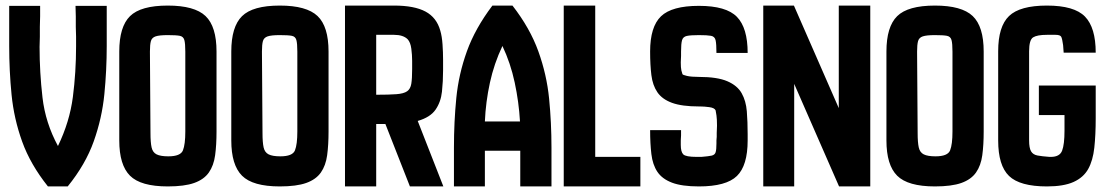

<svg xmlns="http://www.w3.org/2000/svg" viewBox="-20 -669 3980 689"><path d="M152 0Q89 -79 59.5 -161Q30 -243 21.5 -329Q13 -415 13 -504V-648H124V-611L123 -573V-537L122 -501Q122 -410 132.5 -319Q143 -228 188 -145Q230 -232 241.5 -321Q253 -410 253 -503V-538L252 -572V-610L251 -648H363V-504Q363 -417 354.5 -331Q346 -245 316.5 -162Q287 -79 223 0Z M582 0Q485 0 446.5 -38.5Q408 -77 408 -165V-484Q408 -573 446.5 -611Q485 -649 582 -649Q678 -649 717.5 -611.5Q757 -574 757 -484V-197Q757 -149 752 -112Q747 -75 729.5 -50Q712 -25 677 -12.5Q642 0 582 0ZM584 -108Q628 -108 636.5 -129.5Q645 -151 645 -197V-484Q645 -513 641.5 -525.5Q638 -538 625 -540.5Q612 -543 582 -543Q552 -543 538.5 -538.5Q525 -534 521.5 -521.5Q518 -509 518 -484L520 -192Q520 -158 524 -140Q528 -122 542 -115Q556 -108 584 -108Z M984 0Q887 0 848.5 -38.5Q810 -77 810 -165V-484Q810 -573 848.5 -611Q887 -649 984 -649Q1080 -649 1119.5 -611.5Q1159 -574 1159 -484V-197Q1159 -149 1154 -112Q1149 -75 1131.5 -50Q1114 -25 1079 -12.5Q1044 0 984 0ZM986 -108Q1030 -108 1038.5 -129.5Q1047 -151 1047 -197V-484Q1047 -513 1043.5 -525.5Q1040 -538 1027 -540.5Q1014 -543 984 -543Q954 -543 940.5 -538.5Q927 -534 923.5 -521.5Q920 -509 920 -484L922 -192Q922 -158 926 -140Q930 -122 944 -115Q958 -108 986 -108Z M1218 0V-649H1394Q1467 -649 1507 -627.5Q1547 -606 1560 -559Q1566 -539 1568 -510Q1570 -481 1570 -455Q1570 -429 1570 -417Q1570 -377 1566 -340Q1562 -303 1543 -275.5Q1524 -248 1479 -235L1571 0H1451L1363 -224H1330V0ZM1330 -329Q1376 -329 1402.5 -331Q1429 -333 1441 -341.5Q1453 -350 1456 -368.5Q1459 -387 1459 -421Q1459 -430 1459 -451Q1459 -472 1456 -494.5Q1453 -517 1443 -528Q1427 -544 1394 -544H1330Z M1609 0V-139Q1609 -232 1617.5 -317.5Q1626 -403 1655.5 -485Q1685 -567 1747 -649H1819Q1882 -568 1912 -484.5Q1942 -401 1950.5 -315Q1959 -229 1959 -139V0H1847V-128H1720V0ZM1720 -233H1846Q1842 -303 1827 -373Q1812 -443 1783 -504Q1753 -441 1738 -372Q1723 -303 1720 -233Z M2003 0V-649H2116V-106H2278V0Z M2488 0Q2427 0 2391.5 -13.5Q2356 -27 2339 -52.5Q2322 -78 2317.5 -116Q2313 -154 2313 -202H2424V-183L2423 -165V-149Q2423 -124 2432 -115Q2441 -106 2480 -106H2497Q2522 -108 2533.5 -110.5Q2545 -113 2548 -122.5Q2551 -132 2551 -154V-165L2552 -178V-192L2553 -218Q2553 -225 2552.5 -239Q2552 -253 2548 -273Q2544 -282 2525.5 -284.5Q2507 -287 2492 -287H2488Q2427 -287 2391.5 -300Q2356 -313 2339 -338Q2322 -363 2317.5 -399.5Q2313 -436 2313 -484Q2313 -573 2352 -610.5Q2391 -648 2488 -648Q2586 -648 2624.5 -608.5Q2663 -569 2663 -479H2551Q2551 -511 2548 -524.5Q2545 -538 2531.5 -540.5Q2518 -543 2488 -543Q2458 -543 2444.5 -540Q2431 -537 2427.5 -524.5Q2424 -512 2424 -484V-468L2423 -445Q2423 -440 2423.5 -428.5Q2424 -417 2429 -403Q2430 -400 2445.5 -396.5Q2461 -393 2488 -393Q2554 -393 2590 -377.5Q2626 -362 2641.5 -334.5Q2657 -307 2660 -269.5Q2663 -232 2663 -187V-165Q2663 -75 2624.5 -37.5Q2586 0 2488 0Z M2719 0V-649H2829L2990 -281V-649H3103V0H2991L2830 -368V0Z M3335 0Q3238 0 3199.5 -38.5Q3161 -77 3161 -165V-484Q3161 -573 3199.5 -611Q3238 -649 3335 -649Q3431 -649 3470.5 -611.5Q3510 -574 3510 -484V-197Q3510 -149 3505 -112Q3500 -75 3482.5 -50Q3465 -25 3430 -12.5Q3395 0 3335 0ZM3337 -108Q3381 -108 3389.5 -129.5Q3398 -151 3398 -197V-484Q3398 -513 3394.5 -525.5Q3391 -538 3378 -540.5Q3365 -543 3335 -543Q3305 -543 3291.5 -538.5Q3278 -534 3274.5 -521.5Q3271 -509 3271 -484L3273 -192Q3273 -158 3277 -140Q3281 -122 3295 -115Q3309 -108 3337 -108Z M3737 0Q3640 0 3601 -37.5Q3562 -75 3562 -165V-485Q3562 -574 3601 -611.5Q3640 -649 3737 -649Q3835 -649 3873.5 -609.5Q3912 -570 3912 -480H3797L3795 -507Q3792 -529 3788.5 -536.5Q3785 -544 3768 -544H3737Q3702 -544 3687.5 -535Q3673 -526 3673 -485V-165Q3673 -138 3680 -126Q3687 -114 3703 -111Q3719 -108 3746 -106H3751Q3783 -106 3791.5 -128.5Q3800 -151 3800 -200V-256H3708V-362H3912V-245Q3912 -185 3907 -139Q3902 -93 3885 -62.5Q3868 -32 3832.5 -16Q3797 0 3737 0Z"/></svg>

Font: New Amsterdam
Style: Regular
Weight: 400
Designer: Vladimir Nikolic
Foundry: Vladimir Nikolic
Version: Version 1.000; ttfautohint (v1.8.4.7-5d5b)